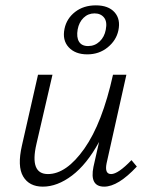

<svg xmlns="http://www.w3.org/2000/svg" viewBox="-20 -692 556 717"><path d="M306 -489Q261 -489 236.5 -515.5Q212 -542 221 -585Q229 -623 260.5 -647.5Q292 -672 338 -672Q385 -672 408 -646Q431 -620 422 -578Q414 -541 382 -515Q350 -489 306 -489ZM270 -582Q265 -553 275 -536.5Q285 -520 309 -520Q334 -520 352 -537Q370 -554 375 -581Q381 -611 368.5 -626.5Q356 -642 333 -642Q309 -642 292 -625.5Q275 -609 270 -582ZM471 -94 491 -70Q421 5 369 5Q314 5 329 -69L350 -162Q304 -78 249 -36.5Q194 5 140 5Q89 5 66.5 -33Q44 -71 62 -149L122 -413H176L116 -154Q90 -42 159 -42Q228 -42 295 -137Q362 -232 402 -413H452L378 -82Q370 -42 395 -42Q421 -42 471 -94Z"/></svg>

Font: EauTestInfant Semilight
Style: Italic
Weight: 300
Italic angle: -12°
Designer: Christian Thalmann (Catharsis Fonts)
Version: Version 0.001;PS 000.001;hotconv 1.0.88;makeotf.lib2.5.64775